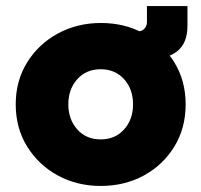

<svg xmlns="http://www.w3.org/2000/svg" viewBox="-20 -603 666 635"><path d="M313 12Q235 12 171.5 -22.5Q108 -57 70 -118Q32 -179 32 -258Q32 -336 70 -397Q108 -458 172 -492.5Q236 -527 314 -527Q392 -527 455.5 -492.5Q519 -458 556.5 -397Q594 -336 594 -258Q594 -179 556.5 -118Q519 -57 455.5 -22.5Q392 12 313 12ZM313 -142Q361 -142 390.5 -175Q420 -208 420 -258Q420 -308 390.5 -341Q361 -374 313 -374Q265 -374 235.5 -341Q206 -308 206 -258Q206 -208 235.5 -175Q265 -142 313 -142ZM391 -406V-499H435Q449 -499 457.5 -508Q466 -517 466 -530V-583H600V-518Q600 -460 565.5 -433Q531 -406 459 -406Z"/></svg>

Font: MuseoModerno ExtraBold
Style: Regular
Weight: 800
Designer: Pablo Cosgaya, Héctor Gatti, Marcela Romero, and the Authors of The MuseoModerno Project.
Foundry: Omnibus-Type Team
Version: Version 1.001